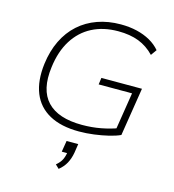

<svg xmlns="http://www.w3.org/2000/svg" viewBox="-138 -827 1098 1211"><g transform="rotate(15 411.5 -222.0)"><path d="M419 8Q302 8 225.5 -34Q149 -76 117 -155.5Q85 -235 99 -348Q110 -434 143 -502Q176 -570 228.5 -617Q281 -664 350 -688.5Q419 -713 501 -713Q558 -713 606.5 -701.5Q655 -690 694 -668Q733 -646 760 -614L733 -576Q688 -623 631 -645Q574 -667 497 -667Q400 -667 326.5 -629Q253 -591 207 -517.5Q161 -444 148 -339Q128 -188 199.5 -112.5Q271 -37 427 -37Q491 -37 549.5 -48Q608 -59 659 -78L639 -46L681 -311H463L469 -355H734L684 -40Q654 -26 610 -15.5Q566 -5 516.5 1.5Q467 8 419 8ZM357 269 333 246Q359 224 369.5 202Q380 180 384 152L396 159H348L360 86H436L427 145Q420 184 403.5 214.5Q387 245 357 269Z"/></g></svg>

Font: Nunito Sans 10pt SemiExpanded ExtraLight
Style: Italic
Weight: 250
Width: 6
Italic angle: -9°
Designer: Vernon Adams
Foundry: Vernon Adams
Version: Version 3.101;gftools[0.9.27]